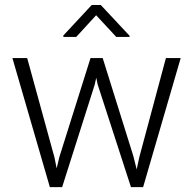

<svg xmlns="http://www.w3.org/2000/svg" viewBox="-20 -766 794 786"><path d="M223.1 -123.5 350.6 -528.3H400.4L525.9 -127L539.6 -72.3L550.3 -122.6L659.2 -528.3H719.7L565.9 0H516.1L379.9 -419.9L374 -447.8L367.7 -419.4L234.4 0H184.1L30.8 -528.3H91.3L203.1 -121.1L211.9 -76.7ZM392.6 -745.6 510.3 -619.6V-614.7H456.1L373.5 -703.6L292 -614.7H239.3V-620.6L355.5 -745.6Z"/></svg>

Font: Vazirmatn UI FD ExtraLight
Style: Regular
Weight: 200
Designer: Saber Rastikerdar
Foundry: Saber Rastikerdar
Version: Version 33.003